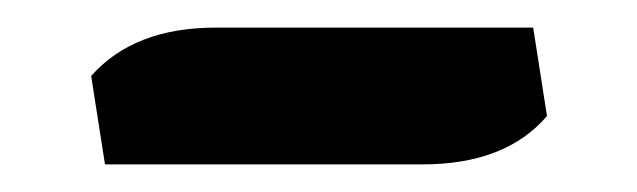

<svg xmlns="http://www.w3.org/2000/svg" viewBox="-20 -339 461 139"><path d="M286 -220H56L46 -284Q77 -319 136 -319H366L376 -255Q346 -220 286 -220Z"/></svg>

Font: Patua One
Style: Regular
Weight: 400
Designer: luciano Vergara
Foundry: Luciano Vergara
Version: Version 1.002